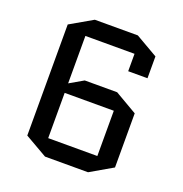

<svg xmlns="http://www.w3.org/2000/svg" viewBox="-128 -818 891 936"><g transform="rotate(20 317.5 -350.0)"><path d="M189.9 -615.2V-369.1L261.2 -410.2H429.2L544.9 -342.8V-62L429.2 4.9H206.1L89.8 -62V-638.2L206.1 -705.1H429.2L544.9 -638.2V-524.9H444.8V-615.2ZM189.9 -319.8V-85H444.8V-319.8Z"/></g></svg>

Font: Quantico
Style: Regular
Weight: 400
Designer: Matt Desmond
Foundry: MADtype
Version: Version 2.002